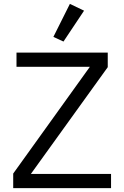

<svg xmlns="http://www.w3.org/2000/svg" viewBox="-20 -969 640 989"><path d="M552 0H48V-75L443 -625H65V-698H535V-623L139 -73H552ZM307 -755 255 -779 340 -949 413 -914Z"/></svg>

Font: iA Writer Quattro V
Style: Regular
Weight: 400
Designer: Mike Abbink, Paul van der Laan, Pieter van Rosmalen, Oliver Reichenstein
Foundry: Information Architects Inc.
Version: Version 2.000